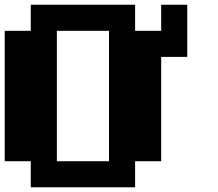

<svg xmlns="http://www.w3.org/2000/svg" viewBox="-20 -798 929 818"><path d="M111.1 -111.1H0V-666.7H111.1V-777.8H555.6V-666.7H666.7V-777.8H777.8V-555.6H666.7V-111.1H555.6V0H111.1ZM444.4 -666.7H222.2V-111.1H444.4Z"/></svg>

Font: Pixeloid Sans
Style: Bold
Weight: 700
Monospace: yes
Designer: GGBot
Version: 0.3